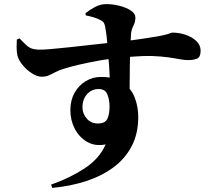

<svg xmlns="http://www.w3.org/2000/svg" viewBox="-20 -836 1040 936"><path d="M62 -643 75 -649Q96 -627 109.5 -615Q123 -603 136 -599Q149 -595 166 -594Q184 -593 224.5 -596.5Q265 -600 317 -605.5Q369 -611 421 -617Q465 -622 503 -626Q501 -642 500 -657Q496 -689 492 -708Q490 -720 485 -726.5Q480 -733 468 -739Q455 -746 436.5 -751.5Q418 -757 398 -761L397 -772Q417 -788 443.5 -802Q470 -816 498 -816Q531 -816 563.5 -807.5Q596 -799 618 -784.5Q640 -770 640 -751Q640 -729 630.5 -710.5Q621 -692 619 -674Q618 -662 617 -639Q677 -647 713 -653Q760 -660 781.5 -665.5Q803 -671 809.5 -674Q816 -677 821 -677Q853 -677 884.5 -666.5Q916 -656 937 -636Q958 -616 958 -589Q958 -558 941 -550.5Q924 -543 897 -543Q878 -543 855 -547.5Q832 -552 800 -556.5Q768 -561 721 -563Q677 -564 614 -559Q613 -540 613 -520Q612 -467 612 -415Q612 -409 612 -403Q628 -384 637 -360Q654 -315 654 -266Q654 -184 621.5 -122.5Q589 -61 531.5 -19Q474 23 398 47.5Q322 72 235 80L229 64Q321 32 393 -15.5Q465 -63 495 -132Q444 -122 405.5 -144Q367 -166 345 -207.5Q323 -249 323 -299Q323 -347 343.5 -383.5Q364 -420 398 -440.5Q432 -461 473 -461Q496 -461 515 -458Q514 -482 512 -514Q510 -530 509 -548Q489 -545 470 -542Q409 -531 364.5 -520.5Q320 -510 292 -501Q268 -494 250.5 -484.5Q233 -475 218 -468.5Q203 -462 183 -462Q162 -462 136.5 -478Q111 -494 91 -518Q71 -542 65 -565Q61 -584 61 -605Q61 -626 62 -643ZM457 -234Q492 -234 503 -256Q514 -278 514 -317Q514 -349 503.5 -375.5Q493 -402 461 -402Q427 -402 404.5 -377Q382 -352 382 -312Q382 -283 402.5 -258.5Q423 -234 457 -234Z"/></svg>

Font: Early Summer Mincho Heavy
Style: Regular
Weight: 900
Designer: GuiWonder
Version: Version 1.002